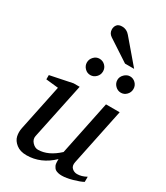

<svg xmlns="http://www.w3.org/2000/svg" viewBox="-227 -1023 980 1131"><g transform="rotate(30 263.0 -457.5)"><path d="M524 -24Q503 -12 460.5 0Q418 12 388 12Q374 12 363.5 9.5Q353 7 346 3Q339 -1 334.5 -7.5Q330 -14 327.5 -19.5Q325 -25 324 -32.5Q323 -40 323 -44Q323 -48 323 -55Q323 -62 323 -63Q245 12 147 12Q104 12 77.5 -9Q51 -30 45 -57Q39 -84 45 -113L110 -425L26 -434V-463L177 -494H218L138 -113Q133 -89 151 -69.5Q169 -50 190 -50Q259 -50 328 -114L404 -482H497L417 -97Q411 -69 426 -55Q441 -41 461 -41Q492 -41 524 -59ZM390 -641Q390 -662 407 -679Q424 -696 445 -696Q467 -696 483 -680Q499 -664 499 -641Q499 -618 483 -601.5Q467 -585 445 -585Q423 -585 406.5 -601.5Q390 -618 390 -641ZM237 -696Q260 -696 276 -680Q292 -664 292 -641Q292 -618 275.5 -601.5Q259 -585 237 -585Q215 -585 199 -601.5Q183 -618 183 -640Q183 -662 199 -679Q215 -696 237 -696ZM443 -746H381L236 -841Q213 -856 213 -883Q213 -901 223.5 -914Q234 -927 258 -927Q289 -927 310 -902Z"/></g></svg>

Font: Veleka
Style: Italic
Weight: 400
Italic angle: -12°
Designer: Stefan Peev, Context Ltd, 2016; SIL International, 1997-2014.
Foundry: Stefan Peev, Context Ltd, 2016
Version: Version 1.000